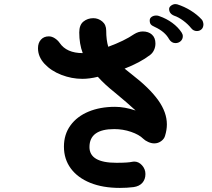

<svg xmlns="http://www.w3.org/2000/svg" viewBox="-20 -868 1040 940"><path d="M916 -730Q900 -750 877 -767Q854 -784 833 -791Q808 -801 808 -824Q808 -833 817 -840Q826 -847 837 -848Q844 -848 847 -847Q882 -836 913.5 -816.5Q945 -797 967 -773Q974 -766 976 -750Q976 -733 966.5 -724.5Q957 -716 944 -716Q927 -716 916 -730ZM808 -676Q788 -713 738 -736Q724 -742 718.5 -748.5Q713 -755 713 -768Q713 -779 722.5 -785.5Q732 -792 745 -792Q754 -792 760 -789Q795 -777 823.5 -756Q852 -735 869 -709Q875 -700 875 -691Q875 -676 864.5 -666.5Q854 -657 839 -657Q820 -657 808 -676ZM797 -259Q797 -232 788 -203Q784 -188 769 -177Q754 -166 735 -166Q721 -166 705.5 -173Q690 -180 681 -189Q661 -209 621.5 -222.5Q582 -236 539 -236Q418 -236 418 -148Q418 -71 550 -71Q607 -71 628 -76Q631 -77 637 -77Q659 -77 675.5 -58.5Q692 -40 692 -16Q692 10 677 27Q662 44 634 48Q620 50 601 51Q582 52 567 52Q483 52 421.5 27Q360 2 326.5 -43.5Q293 -89 293 -150Q293 -210 325 -254Q357 -298 413.5 -321.5Q470 -345 543 -345Q590 -345 644 -327Q603 -365 541 -416Q492 -455 459 -492Q418 -482 383 -482Q331 -482 280.5 -501.5Q230 -521 198 -555.5Q166 -590 166 -632Q166 -658 180.5 -674Q195 -690 219 -690Q234 -690 248.5 -680.5Q263 -671 272 -658Q306 -608 385 -608Q368 -653 368 -709Q368 -746 388.5 -762.5Q409 -779 437 -779Q461 -779 480.5 -763Q500 -747 500 -718Q500 -672 510 -639Q589 -668 637 -701Q658 -714 679 -714Q707 -714 724 -698.5Q741 -683 741 -655Q741 -638 734 -623Q727 -608 715 -599Q667 -562 590 -532L625 -504Q712 -437 754.5 -377.5Q797 -318 797 -259Z"/></svg>

Font: Tsukimi Rounded
Style: Bold
Weight: 700
Designer: Takashi Funayama
Foundry: Takashi Funayama
Version: Version 1.032; ttfautohint (v1.8.3)